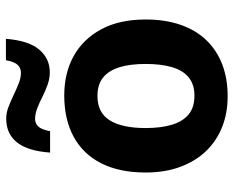

<svg xmlns="http://www.w3.org/2000/svg" viewBox="-92 -706 808 665"><g transform="rotate(-90 312.5 -374.0)"><path d="M577 -274Q577 -206 558.5 -153Q540 -100 505.5 -64Q471 -28 422 -9Q373 10 311 10Q253 10 205 -9Q157 -28 122 -64Q87 -100 67 -153Q47 -206 47 -274Q47 -365 79 -428Q111 -491 171 -523.5Q231 -556 314 -556Q391 -556 450 -523.5Q509 -491 543 -428Q577 -365 577 -274ZM201 -274Q201 -221 212.5 -183Q224 -145 248.5 -125Q273 -105 313 -105Q352 -105 376.5 -125Q401 -145 412 -183Q423 -221 423 -274Q423 -328 411.5 -365Q400 -402 376 -421.5Q352 -441 312 -441Q254 -441 227.5 -398Q201 -355 201 -274ZM116 -605Q119 -645 128 -673.5Q137 -702 152 -720.5Q167 -739 187.5 -748Q208 -757 234 -757Q254 -757 274.5 -749Q295 -741 316 -731Q337 -721 356 -713.5Q375 -706 393 -706Q408 -706 419 -716.5Q430 -727 436 -758H510Q504 -680 473 -643Q442 -606 394 -606Q373 -606 351.5 -613.5Q330 -621 309.5 -631.5Q289 -642 269.5 -649.5Q250 -657 232 -657Q218 -657 207 -646.5Q196 -636 190 -605Z"/></g></svg>

Font: Noto Sans Khmer
Style: Bold
Weight: 700
Version: Version 2.003